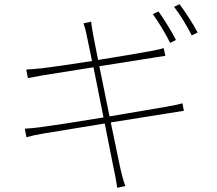

<svg xmlns="http://www.w3.org/2000/svg" viewBox="-20 -856 1040 922"><path d="M741 -801 714 -788C741 -751 778 -690 797 -650L825 -664C803 -708 766 -766 741 -801ZM842 -836 816 -823C845 -786 878 -731 901 -686L929 -700C909 -739 869 -800 842 -836ZM99 -238 107 -197C128 -203 149 -208 184 -214L483 -263L527 -41C534 -12 538 15 543 46L582 37C572 13 565 -19 558 -47L512 -268L788 -312C825 -318 848 -322 863 -324L856 -360C840 -355 820 -351 782 -344L506 -297L457 -538L723 -580C746 -584 766 -587 774 -588L766 -625C756 -622 743 -618 716 -613C667 -604 559 -585 451 -568L427 -691C424 -711 419 -734 418 -752L381 -744C387 -726 393 -706 397 -683L422 -563C321 -547 224 -533 180 -528C148 -525 125 -523 106 -522L114 -481C139 -486 160 -490 184 -494L429 -533L477 -292C351 -271 226 -252 172 -245C151 -242 120 -239 99 -238Z"/></svg>

Font: Harano Aji Gothic KR ExtraLight
Style: Regular
Weight: 250
Foundry: Masamichi Hosoda
Version: HaranoAjiGothicKR-ExtraLight version 20220220;ttx 4.29.1